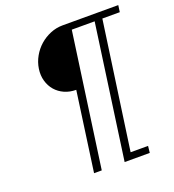

<svg xmlns="http://www.w3.org/2000/svg" viewBox="-136 -856 874 962"><g transform="rotate(-20 301.5 -375.0)"><path d="M242 0H201L260 -423Q226 -423 198 -435.5Q170 -448 151 -470Q132 -492 123.5 -522Q115 -552 120 -586Q125 -620 142 -650Q159 -680 184 -702Q209 -724 240.5 -737Q272 -750 306 -750H603L598 -714H505L409 -36H502L498 0H364L464 -714H342Z"/></g></svg>

Font: Josefin Slab
Style: Italic
Weight: 400
Italic angle: -12°
Designer: Santiago Orozco
Foundry: Typemade
Version: Version 2.000